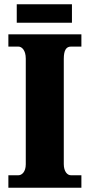

<svg xmlns="http://www.w3.org/2000/svg" viewBox="-20 -874 416 894"><path d="M58 -768H315V-854H58ZM19 0H359V-58H310C293 -58 277 -76 277 -110V-600C277 -641 289 -657 310 -657H359V-714H19V-657H66C81 -657 100 -641 100 -601V-109C100 -73 81 -58 66 -58H19Z"/></svg>

Font: Noto Serif Armenian Condensed Black
Style: Regular
Weight: 900
Width: 3
Designer: Monotype Design Team
Foundry: Monotype Imaging Inc.
Version: Version 2.008